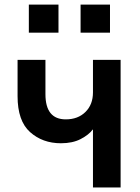

<svg xmlns="http://www.w3.org/2000/svg" viewBox="-20 -828 620 848"><path d="M107.4 -683.6V-807.6H238.3V-683.6ZM335.9 -683.6V-807.6H465.8V-683.6ZM57.6 -403.3V-563.5H180.7V-412.1Q180.7 -300.8 270.5 -300.8Q324.2 -300.8 357.4 -333.5Q390.6 -366.2 390.6 -419.9V-563.5H512.7V0H390.6V-255.9H389.6Q372.1 -232.4 336.4 -213.9Q300.8 -195.3 249 -195.3Q168 -195.3 112.8 -244.6Q57.6 -293.9 57.6 -403.3Z"/></svg>

Font: Gothic A1
Style: Bold
Weight: 700
Version: Version 2.50